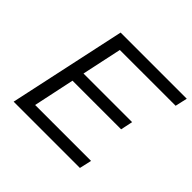

<svg xmlns="http://www.w3.org/2000/svg" viewBox="-164 -874 1061 1061"><g transform="rotate(45 366.0 -344.0)"><path d="M67 0 215 -688H732L716 -617H280L230 -383H610L595 -312H215L164 -71H601L585 0Z"/></g></svg>

Font: Saira Expanded
Style: Italic
Weight: 400
Width: 7
Italic angle: -12°
Designer: Hector Gatti with collaboration of the Omnibus-Type team
Foundry: Omnibus-Type
Version: Version 1.101